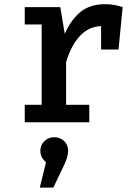

<svg xmlns="http://www.w3.org/2000/svg" viewBox="-20 -575 655 903"><path d="M96.4 0V-82.1H175.9V-460H96.4V-541.5H263.6L284.6 -415.9Q314.9 -484.1 359.7 -519.7Q404.6 -555.4 475.4 -555.4Q499.5 -555.4 518.7 -551.5Q537.9 -547.7 556.9 -541.5L537.4 -342.1H455.4V-452.3Q397.9 -450.3 356.4 -406.4Q314.9 -362.6 290.8 -283.1V-82.1H400V0ZM235.4 70.3Q262.6 70.3 281.5 88.5Q300.5 106.7 300.5 134.4Q300.5 161.5 281.5 201.5L230.8 307.2H167.2L196.4 188.2Q184.6 178.5 177.2 164.9Q169.7 151.3 169.7 134.4Q169.7 107.2 188.7 88.7Q207.7 70.3 235.4 70.3Z"/></svg>

Font: Fira Code Medium
Style: Regular
Weight: 500
Designer: Carrois Corporate, Edenspiekermann AG, Nikita Prokopov
Foundry: Carrois Corporate, Edenspiekermann AG, Nikita Prokopov
Version: Version 6.002